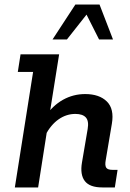

<svg xmlns="http://www.w3.org/2000/svg" viewBox="-20 -821 570 841"><path d="M45 0 125 -506H58L70 -583H239L195 -307L177 -309Q211 -359 256 -384Q301 -409 353 -409Q415 -409 448 -376.5Q481 -344 470 -279L443 -119Q439 -97 445 -87Q451 -77 473 -77H495L483 0H428Q373 0 351.5 -28Q330 -56 339 -109L364 -256Q370 -291 356 -306.5Q342 -322 310 -322Q271 -322 237 -298.5Q203 -275 178 -228L192 -287L147 0ZM210 -648 310 -801H416L475 -648H414L359 -757L273 -648Z"/></svg>

Font: Rokkitt SemiBold
Style: Italic
Weight: 600
Italic angle: -9°
Designer: Vernon Adams
Foundry: Vernon Adams
Version: Version 3.103